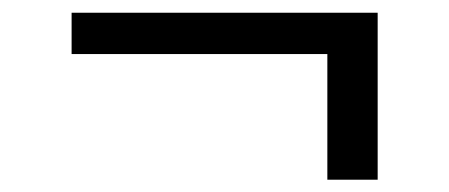

<svg xmlns="http://www.w3.org/2000/svg" viewBox="-20 -334 709 303"><path d="M576 -313.9V-50.4H496.6V-248.7H93V-313.9Z"/></svg>

Font: Merriweather Light
Style: Regular
Weight: 300
Designer: Eben Sorkin
Foundry: Eben Sorkin
Version: Version 2.100